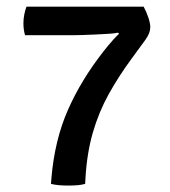

<svg xmlns="http://www.w3.org/2000/svg" viewBox="-20 -566 522 591"><path d="M422.2 -545.5Q430.5 -530.1 436.6 -512.2Q442.6 -494.3 442.6 -482.4Q442.6 -464.1 427.6 -443.6L385.2 -385.6Q344.5 -330.2 314.2 -275.4Q283.9 -220.5 265.8 -158Q247.7 -95.5 243.1 -18L242.1 0Q232.3 2.9 219 4.1Q205.7 5.2 190.5 5.2Q176.6 5.2 162.4 4.1Q148.1 2.9 136.9 0L138.2 -16.6Q148 -134.3 188.9 -227.2Q229.7 -320.2 299.2 -408.6L312.2 -424.8Q318.7 -432.9 328.4 -443.6Q338.1 -454.4 346.4 -462L343.4 -465.4Q333.6 -463.2 314.7 -462Q295.8 -460.7 274.4 -459.8Q252.9 -458.8 234.1 -458.2Q215.3 -457.6 205.2 -457.6H57.2Q52.1 -473.8 52.1 -494.5Q52.1 -508.4 54.7 -521.1Q57.2 -533.9 61.5 -545.5Z"/></svg>

Font: Signika SC
Style: Regular
Weight: 300
Designer: Anna Giedryś
Foundry: Anna Giedryś
Version: Version 2.000